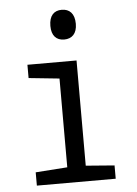

<svg xmlns="http://www.w3.org/2000/svg" viewBox="-54 -807 608 849"><g transform="rotate(-5 250.0 -382.5)"><path d="M252 -633C286 -633 309 -654 309 -698C309 -744 286 -765 252 -765C218 -765 196 -744 196 -698C196 -655 217 -633 252 -633ZM75 0H425V-59L298 -69V-536H80V-477L216 -463V-69L75 -59Z"/></g></svg>

Font: Noto Sans Mono ExtraCondensed
Style: Regular
Weight: 400
Width: 2
Designer: Monotype Design Team
Foundry: Monotype Imaging Inc.
Version: Version 2.014